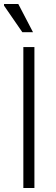

<svg xmlns="http://www.w3.org/2000/svg" viewBox="-27 -934 280 954"><path d="M89 0V-700H144V0ZM137 -774H84L-7 -906V-914H64Z"/></svg>

Font: Fustat Light
Style: Regular
Weight: 300
Designer: Mohamed Gaber, Khaled Hosny, Laura Garcia Mut
Foundry: Kief Type Foundry, Alif Type Foundry, Hard Type Foundry
Version: Version 1.007